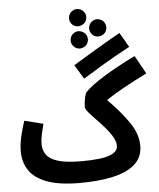

<svg xmlns="http://www.w3.org/2000/svg" viewBox="-66 -1099 974 1177"><g transform="rotate(-5 420.5 -511.0)"><path d="M377 21Q253 21 177 -7Q101 -35 67 -85.5Q33 -136 33 -204Q33 -248 45.5 -300Q58 -352 71 -389L186 -360Q179 -331 171.5 -299Q164 -267 164 -236Q164 -200 183.5 -171.5Q203 -143 254.5 -127Q306 -111 402 -111Q462 -111 512.5 -117Q563 -123 593 -140Q623 -157 623 -188Q623 -211 607 -240Q591 -269 562 -302Q538 -330 511.5 -357Q485 -384 466.5 -406Q448 -428 448 -440Q448 -455 450.5 -474Q453 -493 457.5 -509.5Q462 -526 469 -533Q505 -570 586 -620Q667 -670 779 -725L841 -613Q758 -571 695.5 -536.5Q633 -502 588 -471Q673 -384 719.5 -314.5Q766 -245 766 -174Q766 -104 717.5 -61Q669 -18 581.5 1.5Q494 21 377 21ZM459 -614 406 -701Q465 -737 535 -779Q605 -821 699 -874L751 -784Q657 -734 586.5 -691.5Q516 -649 459 -614ZM477 -944Q457 -933 436 -939Q415 -945 405 -964Q395 -984 401 -1005Q407 -1026 428 -1037Q446 -1047 467 -1040.5Q488 -1034 499 -1014Q509 -995 502.5 -974Q496 -953 477 -944ZM475 -807Q455 -796 434.5 -802.5Q414 -809 403 -828Q393 -847 399 -868.5Q405 -890 426 -901Q444 -911 465 -904Q486 -897 497 -878Q507 -858 500.5 -837.5Q494 -817 475 -807ZM595 -871Q574 -860 553.5 -866Q533 -872 523 -891Q512 -911 518.5 -932Q525 -953 545 -964Q563 -974 584.5 -967.5Q606 -961 616 -941Q626 -922 619.5 -901Q613 -880 595 -871Z"/></g></svg>

Font: Noto Sans Arabic Cond
Style: Bold
Weight: 700
Width: 3
Designer: Monotype Design Team, Nadine Chahine, Nizar Qandah and Khaled Hosny
Foundry: Monotype Imaging Inc.
Version: Version 2.012; ttfautohint (v1.8.4.7-5d5b)